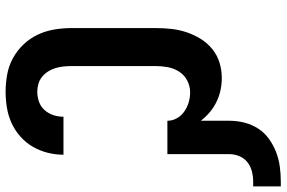

<svg xmlns="http://www.w3.org/2000/svg" viewBox="-184 -804 996 667"><g transform="rotate(90 313.5 -470.0)"><path d="M298 8Q268 8 238 2.5Q208 -3 181.5 -17.5Q155 -32 134 -54Q113 -76 100 -103.5Q87 -131 82 -161Q77 -191 77 -221V-514Q77 -541 80 -568Q83 -595 91.5 -620.5Q100 -646 114.5 -669.5Q129 -693 150 -710Q171 -727 197 -735Q223 -743 250 -743Q272 -743 293 -738.5Q314 -734 333.5 -724.5Q353 -715 369.5 -701Q386 -687 399 -670V-769Q399 -796 405.5 -821.5Q412 -847 426 -869Q440 -891 461.5 -906.5Q483 -922 507.5 -931.5Q532 -941 558 -944.5Q584 -948 610 -948H627V-852H610Q592 -852 574.5 -847.5Q557 -843 543 -832Q529 -821 522 -804Q515 -787 515 -769V-554H399Q399 -572 390 -587.5Q381 -603 366.5 -613Q352 -623 335 -628Q318 -633 300 -633Q279 -633 259.5 -623Q240 -613 228.5 -595Q217 -577 213 -556Q209 -535 209 -514V-221Q209 -207 210.5 -193Q212 -179 216 -165.5Q220 -152 227.5 -140Q235 -128 246 -119Q257 -110 270.5 -106Q284 -102 298 -102Q316 -102 333 -108Q350 -114 362 -127.5Q374 -141 379.5 -158Q385 -175 385 -193H517Q517 -165 510 -137.5Q503 -110 489 -86Q475 -62 453.5 -43Q432 -24 406.5 -12.5Q381 -1 353.5 3.5Q326 8 298 8Z"/></g></svg>

Font: Iosevka Etoile Extrabold
Style: Regular
Weight: 800
Designer: Belleve Invis
Foundry: Belleve Invis
Version: Version 22.1.2; ttfautohint (v1.8.4)